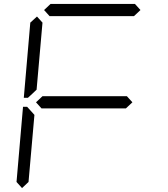

<svg xmlns="http://www.w3.org/2000/svg" viewBox="-20 -1020 856 976"><path d="M92 -64 64 -95 97 -477H118L127 -467L155 -436L125 -95ZM163 -500 196 -531H625L653 -500L620 -469H191ZM232 -938 204 -969 237 -1000H666L694 -969L661 -938ZM133 -533 122 -523H101L134 -905L168 -936L196 -905L166 -564Z"/></svg>

Font: DSEG7 Classic Mini
Style: Light Italic
Weight: 300
Italic angle: -5°
Designer: Keshikan(Twitter:@keshinomi_88pro)
Version: Version 0.46